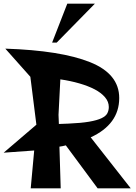

<svg xmlns="http://www.w3.org/2000/svg" viewBox="-29 -1030 745 1050"><path d="M139 0 158 -207 -9 -195 170 -348 137 -610 0 -764Q304 -754 463.5 -690Q623 -626 623 -494Q623 -422 583.5 -368Q544 -314 467 -279L686 0H505L331 -235Q323 -233 314 -231Q305 -229 296 -228L303 0ZM291 -402 293 -352 345 -354Q415 -357 458.5 -364.5Q502 -372 526 -383.5Q550 -395 558 -410.5Q566 -426 566 -445Q566 -474 545 -498.5Q524 -523 488.5 -541.5Q453 -560 404.5 -574Q356 -588 301 -596ZM281 -797H256L339 -1010H490Z"/></svg>

Font: Trickster
Style: Regular
Weight: 400
Designer: Jean-Baptiste Morizot
Foundry: Jean-Baptiste Morizot
Version: Version 2.000;PS 2.0;hotconv 1.0.88;makeotf.lib2.5.647800